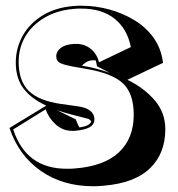

<svg xmlns="http://www.w3.org/2000/svg" viewBox="-20 -586 619 669"><path d="M424 -308Q483 -279 519.5 -236Q556 -193 556 -136Q556 -51 502.5 0.5Q449 52 342 61Q333 62 324 62.5Q315 63 306 63Q198 63 121.5 9Q45 -45 13 -140L141 -218Q89 -242 62 -277.5Q35 -313 35 -368V-371Q36 -421 60 -463Q84 -505 129 -532.5Q174 -560 236 -565Q244 -566 251.5 -566Q259 -566 266 -566Q312 -566 359 -553.5Q406 -541 447 -516.5Q488 -492 515 -454.5Q542 -417 548 -367ZM232 -130Q199 -130 174.5 -152Q150 -174 139 -205L26 -135Q71 2 212 2Q219 2 226.5 2Q234 2 241 1Q343 -7 394.5 -55.5Q446 -104 446 -186Q446 -258 410.5 -293.5Q375 -329 286 -345L234 -354Q207 -359 191.5 -365.5Q176 -372 176 -390V-393Q178 -409 193 -420Q208 -431 238 -433H246Q275 -433 296.5 -415.5Q318 -398 325 -369L436 -422Q423 -486 379 -521Q335 -556 264 -556Q257 -556 250.5 -556Q244 -556 237 -555Q178 -550 134.5 -524Q91 -498 68 -458.5Q45 -419 45 -371Q45 -304 80 -269.5Q115 -235 191 -224L248 -216Q280 -212 294.5 -200Q309 -188 309 -171Q309 -152 292 -142.5Q275 -133 239 -130ZM314 -375Q311 -376 304 -376Q291 -376 280 -369Q269 -362 266 -357Q292 -353 316.5 -346.5Q341 -340 363 -332L318 -355ZM244 -170Q247 -163 250 -155.5Q253 -148 257 -142Q293 -147 298 -163Q298 -163 294.5 -167Q291 -171 287 -172Q256 -180 229 -187Q202 -194 179 -202Z"/></svg>

Font: Rampart One
Style: Regular
Weight: 400
Designer: Fontworks Inc.
Foundry: Fontworks Inc.
Version: Version 1.100